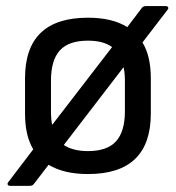

<svg xmlns="http://www.w3.org/2000/svg" viewBox="-20 -558 576 629"><path d="M13.2 50.8Q7.3 50.8 5.4 47.1Q3.4 43.5 6.8 39.1L88.9 -68.8Q62 -113.3 62 -186V-301.8Q62 -500 268.1 -500Q348.1 -500 397 -469.2L444.8 -532.2Q449.2 -538.1 458 -538.1H522.9Q528.8 -538.1 530.8 -534.2Q532.7 -530.3 528.8 -525.9L446.8 -418.9Q474.1 -374 474.1 -301.8V-186Q474.1 12.2 268.1 12.2Q189.5 12.2 139.2 -18.1L90.8 44.9Q86.4 50.8 78.1 50.8ZM147 -193.8Q147 -166.5 150.9 -148.9L347.2 -403.8Q318.8 -424.8 268.1 -424.8Q205.1 -424.8 176 -392.8Q147 -360.8 147 -293.9ZM268.1 -63Q331.1 -63 360.1 -95Q389.2 -127 389.2 -193.8V-293.9Q389.2 -318.4 384.8 -337.9L189 -83Q219.2 -63 268.1 -63Z"/></svg>

Font: Sofia Sans
Style: Regular
Weight: 400
Designer: Botio Nikoltchev, Ani Petrova
Foundry: lettersoup
Version: Version 4.100